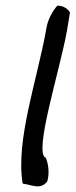

<svg xmlns="http://www.w3.org/2000/svg" viewBox="-20 -642 270 686"><path d="M146 -542C114 -359 35 -142 61 14C94 18 124 38 149 6C158 -27 152 -57 144 -78C98 -92 194 -391 219 -531L230 -597C224 -610 206 -622 185 -622C168 -603 151 -573 146 -542Z"/></svg>

Font: Snowfall
Style: Obl
Weight: 400
Designer: Jasper
Foundry: Cannot Into Space Fonts
Version: Version 0.9